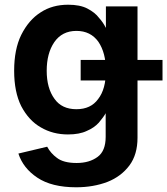

<svg xmlns="http://www.w3.org/2000/svg" viewBox="-20 -575 709 814"><path d="M138 178Q78 138 58 76L180 47Q195 75 221 94Q249 116 305 116Q359 116 394 90Q428 65 428 5V-95Q420 -80 399 -55Q379 -33 348 -20Q317 -5 268 -5Q204 -5 153 -35Q102 -64 70 -125Q40 -185 40 -275Q40 -366 70 -427Q102 -491 153 -523Q202 -555 269 -555Q319 -555 350 -539Q383 -522 400 -499Q418 -479 428 -458H429V-548H563V9Q563 80 529 126Q494 173 436 196Q376 219 303 219Q199 219 138 178ZM396 -155Q429 -197 429 -275Q429 -351 397 -398Q364 -444 304 -444Q243 -444 210 -396Q178 -349 178 -275Q178 -201 211 -156Q242 -112 304 -112Q365 -112 396 -155ZM669 -321V-234H322V-321Z"/></svg>

Font: Sinter Bold
Style: Regular
Weight: 700
Foundry: Adobe & rsms
Version: Version 1.000